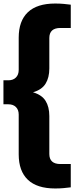

<svg xmlns="http://www.w3.org/2000/svg" viewBox="-20 -838 422 1088"><path d="M292.5 230Q190 230 138 180.8Q86 131.5 86 36.5V-188.5Q86 -216 70.2 -231.5Q54.5 -247 27.5 -247H-0.5V-383H27.5Q54.5 -383 70.2 -398.8Q86 -414.5 86 -442V-624.5Q86 -719.5 138 -768.8Q190 -818 292.5 -818Q318.5 -818 340.2 -816Q362 -814 381 -811.5V-679.5H322.5Q259.5 -679.5 259.5 -622.5V-450Q259.5 -398 238.2 -363.8Q217 -329.5 167 -315Q217 -300.5 238.2 -266.5Q259.5 -232.5 259.5 -180.5V34.5Q259.5 91.5 322.5 91.5H381V223.5Q362 226 340.2 228Q318.5 230 292.5 230Z"/></svg>

Font: Encode Sans Semi Condensed ExtraBold
Style: Regular
Weight: 800
Width: 4
Designer: Multiple Designers
Foundry: Impallari Type
Version: Version 3.000; ttfautohint (v1.8.3) -l 8 -r 50 -G 200 -x 14 